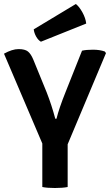

<svg xmlns="http://www.w3.org/2000/svg" viewBox="-20 -937 551 962"><path d="M309 -477 391 -683Q412 -688 446 -688Q480 -688 505 -679L511 -671L319 -214V0Q294 5 255 5Q216 5 192 0V-218L0 -668Q41 -691 73 -691Q105 -691 120 -679Q135 -667 147 -638L214 -474Q239 -410 257 -342H263Q276 -395 309 -477ZM149 -790 360 -917Q377 -904 393 -875Q409 -846 412 -819L185 -728Q171 -736 161 -754Q151 -772 149 -790Z"/></svg>

Font: Signika Negative
Style: Semibold
Weight: 600
Designer: Anna Giedrys
Foundry: Anna Giedrys
Version: Version 1.001